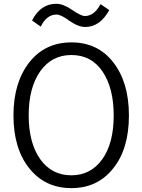

<svg xmlns="http://www.w3.org/2000/svg" viewBox="-20 -972 749 1010"><path d="M148.4 -864.3Q193.4 -952.1 276.4 -952.1Q312.5 -952.1 359.4 -919.9Q406.2 -887.7 426.8 -887.7Q475.6 -887.7 508.8 -950.2Q524.4 -939.5 554.7 -918.9Q505.9 -830.1 428.7 -830.1Q391.6 -830.1 345.7 -862.3Q300.8 -895.5 277.3 -895.5Q225.6 -895.5 194.3 -832Q178.7 -842.8 148.4 -864.3ZM50.8 -365.2Q50.8 -537.1 133.8 -643.6Q216.8 -749 355.5 -749Q495.1 -749 576.2 -643.6Q658.2 -538.1 658.2 -364.3Q658.2 -188.5 575.2 -85.9Q493.2 17.6 355.5 17.6Q216.8 17.6 133.8 -86.9Q50.8 -190.4 50.8 -365.2ZM130.9 -365.2Q130.9 -220.7 191.4 -134.8Q252 -49.8 355.5 -49.8Q457 -49.8 517.6 -133.8Q578.1 -217.8 578.1 -364.3Q578.1 -508.8 519.5 -595.7Q460.9 -682.6 355.5 -682.6Q252 -682.6 191.4 -596.7Q130.9 -510.7 130.9 -365.2Z"/></svg>

Font: Gothic A1
Style: Regular
Weight: 400
Designer: HanYang I&C Co.,Ltd.
Version: Version 2.50